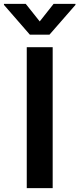

<svg xmlns="http://www.w3.org/2000/svg" viewBox="-79 -971 409 991"><path d="M192.9 -727.5V0H59.1V-727.5ZM53.7 -951.2 126 -860.4 197.8 -951.2H310.5V-945.8L176.3 -792H75.2L-58.6 -945.8V-951.2Z"/></svg>

Font: Inter Display Semi Bold
Style: Regular
Weight: 600
Designer: Rasmus Andersson
Foundry: rsms
Version: Version 4.000;git-37864ae